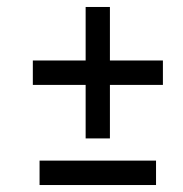

<svg xmlns="http://www.w3.org/2000/svg" viewBox="-20 -659 520 545"><path d="M73.2 -487.3V-418H223.1V-266.1H292V-418H442.4V-487.3H292V-639.2H223.1V-487.3ZM92.3 -203.1V-133.8H422.9V-203.1Z"/></svg>

Font: Tuffy
Style: Regular
Weight: 500
Designer: Thatcher Ulrich, Karoly Barta and Michael Everson
Version: Version 001.270